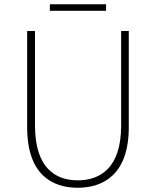

<svg xmlns="http://www.w3.org/2000/svg" viewBox="-20 -872 734 905"><path d="M346 13C464 13 587 -47 587 -272V-726H551V-280C551 -81 453 -22 346 -22C241 -22 145 -81 145 -280V-726H108V-272C108 -47 228 13 346 13ZM215 -821H480V-852H215Z"/></svg>

Font: Noto Sans Japanese Thin
Style: Regular
Weight: 100
Designer: Ryoko NISHIZUKA (kana & ideographs); Paul D. Hunt (Latin, Greek & Cyrillic); Wenlong ZHANG (bopomofo); Sandoll Communica
Foundry: Adobe Systems Incorporated
Version: Version 1.000;PS 1;hotconv 1.0.78;makeotf.lib2.5.61930